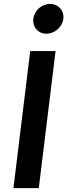

<svg xmlns="http://www.w3.org/2000/svg" viewBox="-20 -965 346 985"><path d="M151 -869C146 -826 175 -792 218 -792C260 -792 300 -826 305 -869C310 -911 279 -945 237 -945C194 -945 156 -911 151 -869ZM179 0 265 -703H135L49 0Z"/></svg>

Font: Bluebird
Style: Obl
Weight: 400
Designer: Jasper
Foundry: Cannot Into Space Fonts
Version: Version 0.98